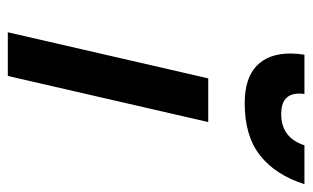

<svg xmlns="http://www.w3.org/2000/svg" viewBox="-170 -610 780 479"><g transform="rotate(90 219.5 -370.0)"><path d="M175 -500H284L169 0H60ZM113 -705Q113 -722 116 -740H214Q213 -735 213 -727Q213 -682 264 -682Q323 -682 342 -740H439Q416 -668 367.5 -629.5Q319 -591 237 -591Q175 -591 144 -620.5Q113 -650 113 -705Z"/></g></svg>

Font: Cairo SemiBold
Style: Italic
Weight: 600
Italic angle: -13°
Designer: Mohamed Gaber, Accademia di Belle Arti di Urbino and others
Foundry: Kief Type Foundry, Accademia di Belle Arti di Urbino and others
Version: Version 3.011